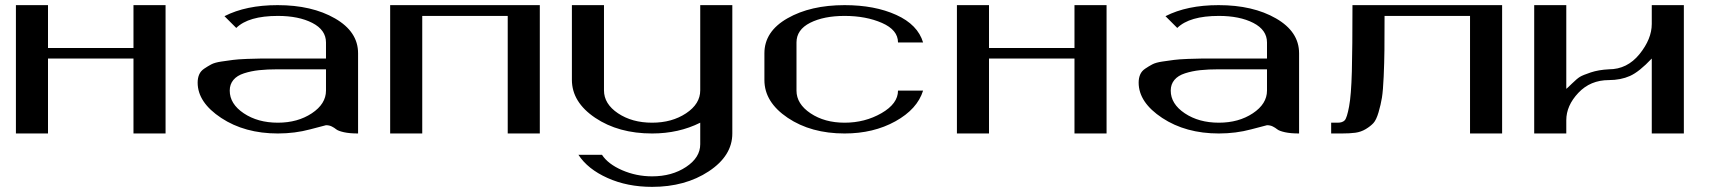

<svg xmlns="http://www.w3.org/2000/svg" viewBox="-20 -520 6663 748"><path d="M625 -500V0H500V-292H167V0H42V-500H167V-333H500V-500Z M1375 0Q1341.8 0 1319.8 -4.9Q1297.9 -9.8 1290 -16.1Q1282.2 -22.5 1272.5 -27.3Q1262.7 -32.2 1250 -32.2Q1248 -32.2 1188.5 -16.1Q1128.9 0 1062.5 0Q933.6 0 841.8 -60.5Q750 -121.1 750 -198.2Q750 -215.8 755.9 -229.5Q761.7 -243.2 775.4 -252.4Q789.1 -261.7 802.7 -269Q816.4 -276.4 842.8 -280.3Q869.1 -284.2 887.7 -286.6Q906.2 -289.1 941.9 -290.5Q977.5 -292 999 -292Q1020.5 -292 1062.5 -292H1250V-354.5Q1250 -403.3 1196.8 -430.7Q1143.6 -458 1062.5 -458Q948.2 -458 900.4 -411.1L854.5 -457Q938.5 -500 1061.5 -500Q1195.3 -500 1285.2 -448.2Q1375 -396.5 1375 -312.5ZM1250 -250H1062.5Q1020.5 -250 989.3 -246.6Q958 -243.2 930.7 -234.4Q903.3 -225.6 889.2 -208.5Q875 -191.4 875 -167Q875 -115.2 929.7 -78.6Q984.4 -42 1062.5 -42Q1139.6 -42 1194.8 -78.6Q1250 -115.2 1250 -167Z M2083 -500V0H1958V-458H1625V0H1500V-500Z M2833 -500V0Q2833 86.9 2741.2 147.5Q2649.4 208 2520.5 208Q2423.8 208 2346.7 173.3Q2269.5 138.7 2233.4 83H2325.2Q2348.6 119.1 2403.8 143.1Q2459 167 2520.5 167Q2597.7 167 2652.8 130.4Q2708 93.8 2708 42V-42Q2624 0 2520.5 0Q2389.6 0 2298.8 -61Q2208 -122.1 2208 -209V-500H2333V-168Q2333 -115.2 2387.7 -78.6Q2442.4 -42 2520.5 -42Q2597.7 -42 2652.8 -78.6Q2708 -115.2 2708 -168V-500Z M3576.2 -354.5H3478.5Q3478.5 -403.3 3416 -430.7Q3353.5 -458 3270.5 -458Q3189.5 -458 3136.2 -431.2Q3083 -404.3 3083 -354.5V-167Q3083 -115.2 3137.7 -78.6Q3192.4 -42 3270.5 -42Q3349.6 -42 3414.1 -79.1Q3478.5 -116.2 3478.5 -167H3576.2Q3553.7 -94.7 3468.3 -47.4Q3382.8 0 3270.5 0Q3139.6 0 3048.8 -61Q2958 -122.1 2958 -208V-312.5Q2958 -397.5 3047.9 -448.7Q3137.7 -500 3270.5 -500Q3387.7 -500 3471.7 -461.9Q3555.7 -423.8 3576.2 -354.5Z M4291 -500V0H4166V-292H3833V0H3708V-500H3833V-333H4166V-500Z M5041 0Q5007.8 0 4985.8 -4.9Q4963.9 -9.8 4956.1 -16.1Q4948.2 -22.5 4938.5 -27.3Q4928.7 -32.2 4916 -32.2Q4914.1 -32.2 4854.5 -16.1Q4794.9 0 4728.5 0Q4599.6 0 4507.8 -60.5Q4416 -121.1 4416 -198.2Q4416 -215.8 4421.9 -229.5Q4427.7 -243.2 4441.4 -252.4Q4455.1 -261.7 4468.8 -269Q4482.4 -276.4 4508.8 -280.3Q4535.2 -284.2 4553.7 -286.6Q4572.3 -289.1 4607.9 -290.5Q4643.6 -292 4665 -292Q4686.5 -292 4728.5 -292H4916V-354.5Q4916 -403.3 4862.8 -430.7Q4809.6 -458 4728.5 -458Q4614.3 -458 4566.4 -411.1L4520.5 -457Q4604.5 -500 4727.5 -500Q4861.3 -500 4951.2 -448.2Q5041 -396.5 5041 -312.5ZM4916 -250H4728.5Q4686.5 -250 4655.3 -246.6Q4624 -243.2 4596.7 -234.4Q4569.3 -225.6 4555.2 -208.5Q4541 -191.4 4541 -167Q4541 -115.2 4595.7 -78.6Q4650.4 -42 4728.5 -42Q4805.7 -42 4860.8 -78.6Q4916 -115.2 4916 -167Z M5832 -500V0H5707V-458H5374Q5374 -373 5373.5 -324.7Q5373 -276.4 5370.6 -221.7Q5368.2 -167 5363.8 -139.6Q5359.4 -112.3 5350.6 -82.5Q5341.8 -52.7 5330.6 -40.5Q5319.3 -28.3 5300.8 -17.1Q5282.2 -5.9 5260.3 -2.9Q5238.3 0 5207 0H5166V-42H5191.4Q5210 -42 5218.8 -51.3Q5227.5 -60.5 5235.8 -105Q5244.1 -149.4 5246.6 -241.7Q5249 -334 5249 -500Z M6248 -208Q6175.8 -208 6128.9 -158.2Q6082 -108.4 6082 -51.8V0H5957V-500H6082V-173.8Q6084 -174.8 6104 -194.3Q6124 -213.9 6135.3 -220.7Q6146.5 -227.5 6177.2 -237.8Q6208 -248 6248 -250Q6319.3 -250 6367.2 -309.1Q6415 -368.2 6415 -426.8V-500H6540V0H6415V-292Q6366.2 -240.2 6330.1 -224.1Q6293.9 -208 6248 -208Z"/></svg>

Font: okolaks
Style: Bold
Weight: 600
Width: 8
Version: Version 000.6.0